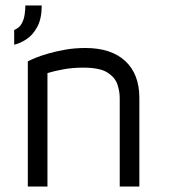

<svg xmlns="http://www.w3.org/2000/svg" viewBox="-20 -684 621 704"><path d="M82 0V-459Q91 -464 110.5 -472Q130 -480 158 -488Q186 -496 220 -502Q254 -508 293 -508Q388 -508 439.5 -460Q491 -412 491 -325V0H419V-325Q419 -349 410.5 -374.5Q402 -400 374 -418Q346 -436 286 -436Q247 -436 213.5 -430Q180 -424 154 -416V0ZM32 -520V-574Q51 -582 59.5 -597.5Q68 -613 70.5 -631.5Q73 -650 73 -664H133Q133 -616 117 -586Q101 -556 77.5 -540.5Q54 -525 32 -520Z"/></svg>

Font: Maven Pro
Style: Regular
Weight: 400
Designer: Joe Prince
Foundry: Joe Prince
Version: Version 2.103